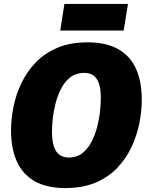

<svg xmlns="http://www.w3.org/2000/svg" viewBox="-20 -940 748 975"><path d="M312 15Q216 15 155 -20.5Q94 -56 65 -121.5Q36 -187 36 -277Q36 -335 48.5 -397.5Q61 -460 89 -518.5Q117 -577 162 -623.5Q207 -670 272 -697.5Q337 -725 424 -725Q520 -725 581 -690Q642 -655 671 -590Q700 -525 700 -434Q700 -376 687.5 -313.5Q675 -251 647.5 -192.5Q620 -134 575 -87Q530 -40 465 -12.5Q400 15 312 15ZM330 -140Q370 -140 398 -162Q426 -184 444.5 -219.5Q463 -255 473.5 -296Q484 -337 488 -375.5Q492 -414 492 -442Q492 -489 482 -517Q472 -545 453.5 -557.5Q435 -570 407 -570Q367 -570 338.5 -548.5Q310 -527 291.5 -492Q273 -457 262.5 -416.5Q252 -376 248 -338Q244 -300 244 -272Q244 -224 254 -195Q264 -166 283.5 -153Q303 -140 330 -140ZM630 -920 608 -785H286L307 -920Z"/></svg>

Font: Bitter Thin Black
Style: Italic
Weight: 900
Italic angle: -9°
Version: Version 3.020